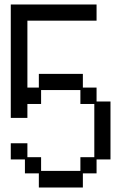

<svg xmlns="http://www.w3.org/2000/svg" viewBox="-20 -807 540 855"><path d="M91 -97H28V-169H102V-107H163V-46H338V-107H400V-344H338V-406H163V-344H102V-282H28V-787H410V-715H102V-417H153V-478H349V-417H410V-355H472V-97H410V-35H349V28H153V-35H91Z"/></svg>

Font: DotGothic16
Style: Regular
Weight: 400
Designer: Fontworks Inc.
Foundry: Fontworks Inc.
Version: Version 1.100